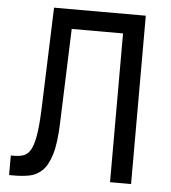

<svg xmlns="http://www.w3.org/2000/svg" viewBox="-56 -851 811 909"><g transform="rotate(5 350.0 -396.0)"><path d="M21 8V-85H36Q60 -85 79.5 -91Q99 -97 113 -119Q127 -141 135.5 -189Q144 -237 147 -321L164 -800H600V0H500V-707H256L240 -259Q237 -162 220 -107.5Q203 -53 176 -28.5Q149 -4 115.5 2Q82 8 46 8Z"/></g></svg>

Font: Martian Mono Light
Style: Regular
Weight: 300
Monospace: yes
Designer: Roman Shamin
Foundry: Evil Martians
Version: Version 1.000; ttfautohint (v1.8.4.7-5d5b)